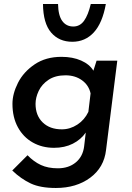

<svg xmlns="http://www.w3.org/2000/svg" viewBox="-20 -725 655 956"><path d="M564 -423 508 22Q498 109 429 160Q360 211 258 211Q181 211 133 188.5Q85 166 41 124L117 48Q148 80 183.5 96.5Q219 113 268 113Q322 113 357.5 83.5Q393 54 399 3L407 -65Q383 -30 342.5 -9.5Q302 11 249 11Q190 11 143 -15.5Q96 -42 69 -91.5Q42 -141 42 -208Q42 -258 69.5 -312.5Q97 -367 152.5 -404.5Q208 -442 286 -442Q342 -442 384 -423.5Q426 -405 445 -373L461 -423ZM431 -260Q422 -301 388 -325.5Q354 -350 306 -350Q255 -350 221.5 -327.5Q188 -305 172.5 -272Q157 -239 157 -208Q157 -150 192.5 -115.5Q228 -81 288 -81Q329 -81 365 -104.5Q401 -128 420 -168ZM194 -705H269Q270 -648 290 -620.5Q310 -593 345 -593Q378 -593 398.5 -621.5Q419 -650 432 -705H507Q490 -610 447 -563.5Q404 -517 340 -517Q274 -517 234.5 -563Q195 -609 194 -705Z"/></svg>

Font: Josefin Sans SemiBold
Style: Italic
Weight: 600
Italic angle: -7°
Designer: Santiago Orozco
Foundry: Typemade
Version: Version 2.000